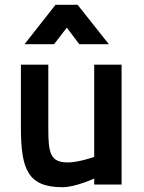

<svg xmlns="http://www.w3.org/2000/svg" viewBox="-20 -768 600 799"><path d="M372 -499V-115C372 -115 307 -92 263 -92C187 -92 181 -133 181 -239V-499H67V-238C67 -63 96 11 240 11C294 11 372 -25 372 -25V0H486V-499ZM82 -584H205L258 -653L310 -584H433L303 -748H211Z"/></svg>

Font: TitilliumText22L
Style: 800 wt
Weight: 800
Designer: Campivisivi
Foundry: Campivisivi
Version: 1.000